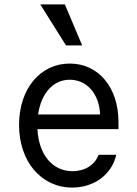

<svg xmlns="http://www.w3.org/2000/svg" viewBox="-20 -837 620 867"><path d="M149 -254H515V-286C515 -442 425 -550 295 -550C161 -550 66 -435 66 -273C66 -108 166 10 306 10C405 10 485 -49 505 -138H425C409 -93 364 -64 308 -64C216 -64 155 -139 149 -254ZM295 -477C371 -477 428 -415 432 -320H152C166 -416 220 -477 295 -477ZM351 -632 273 -817H162L278 -632Z"/></svg>

Font: CommitMono-dimboump
Style: Regular
Weight: 400
Monospace: yes
Designer: Eigil Nikolajsen
Foundry: Eigil Nikolajsen
Version: Version 1.143